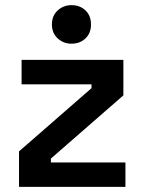

<svg xmlns="http://www.w3.org/2000/svg" viewBox="-20 -727 559 747"><path d="M54 0V-138L336 -384V-399H64V-494H460V-356L178 -110V-95H468V0ZM258 -557Q227 -557 204.5 -577.5Q182 -598 182 -632Q182 -666 204.5 -686.5Q227 -707 258 -707Q291 -707 312.5 -686.5Q334 -666 334 -632Q334 -598 312.5 -577.5Q291 -557 258 -557Z"/></svg>

Font: Space Grotesk SemiBold
Style: Regular
Weight: 600
Designer: Florian Karsten
Foundry: Florian Karsten
Version: Version 2.000